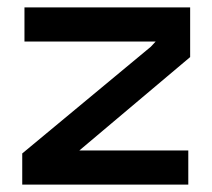

<svg xmlns="http://www.w3.org/2000/svg" viewBox="-20 -498 573 518"><path d="M194 -92H488V0H40V-84L387 -372L400 -386H46V-478H493V-344Z"/></svg>

Font: Turret Road
Style: Bold
Weight: 700
Designer: Noponies
Foundry: Noponies
Version: Version 1.001; ttfautohint (v1.8)